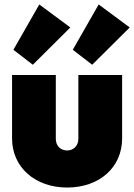

<svg xmlns="http://www.w3.org/2000/svg" viewBox="-20 -828 601 860"><path d="M281 12C425 12 527 -78 527 -208V-492H331V-206C331 -175 309 -154 281 -154C251 -154 230 -175 230 -206V-492H34V-208C34 -79 137 12 281 12ZM40 -605 127 -538 295 -705 156 -808ZM306 -605 393 -538 561 -705 422 -808Z"/></svg>

Font: MV Cash Black
Style: Regular
Weight: 900
Designer: Rodrigo Fuenzalida
Foundry: fragTYPE
Version: Version 1.100;Glyphs 3.1.2 (3151)